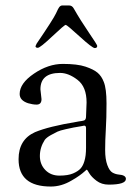

<svg xmlns="http://www.w3.org/2000/svg" viewBox="-20 -668 501 703"><path d="M110 -499C110 -495 112.8 -493 118.5 -493C124.2 -493 141.8 -507 171.5 -535C201.2 -563 217.5 -577 220.5 -577C223.5 -577 240.5 -562.8 271.5 -534.5C302.5 -506.2 321 -492 327 -492C333 -492 336 -494.7 336 -500C336 -502.7 325.8 -518.8 305.5 -548.5C285.2 -578.2 266.7 -607.7 250 -637C246 -644.3 240.3 -648 233 -648H208C204 -648 200.3 -646 197 -642C195 -640 191 -632.3 185 -619C179 -605.7 155.3 -568.7 114 -508C111.3 -502.7 110 -499.7 110 -499ZM166 15C192 15 217.3 7.7 242 -7C252.7 -13 262.2 -19 270.5 -25C278.8 -31 285.3 -36.2 290 -40.5C294.7 -44.8 297.3 -47 298 -47C298.7 -47 301.7 -42.5 307 -33.5C312.3 -24.5 321.2 -15.3 333.5 -6C345.8 3.3 360.7 8 378 8C420 8 441 1 441 -13C441 -22.3 432 -27.7 414 -29C406.7 -29.7 399.3 -32 392 -36C384.7 -40 378.3 -49.2 373 -63.5C367.7 -77.8 365 -96.3 365 -119C365 -141.7 365.8 -166.8 367.5 -194.5C369.2 -222.2 370 -253.8 370 -289.5C370 -325.2 366.7 -351.3 360 -368C354.7 -382 347.2 -393.2 337.5 -401.5C327.8 -409.8 313 -417.3 293 -424C273 -430.7 245.3 -434 210 -434C174.7 -434 139.5 -422.2 104.5 -398.5C69.5 -374.8 52 -350 52 -324C52 -308 62.3 -296.7 83 -290C94.3 -286.7 104.7 -285 114 -285C126 -285 132 -291.7 132 -305L128 -341C128 -381 152 -401 200 -401C220.7 -401 242 -392.5 264 -375.5C286 -358.5 297 -331 297 -293L295 -241C295 -233.7 292.7 -229 288 -227C286 -226.3 283.2 -225.7 279.5 -225C275.8 -224.3 272.3 -223.8 269 -223.5C265.7 -223.2 263 -222.7 261 -222C192.3 -210.7 141.3 -198 108 -184C68 -166 48 -133 48 -85C48 -18.3 87.3 15 166 15ZM288 -208C292.7 -208 295 -205 295 -199V-127C295 -107 293 -90.7 289 -78C285.7 -66.7 281 -57.7 275 -51C269 -44.3 259.8 -38.3 247.5 -33C235.2 -27.7 218.5 -25 197.5 -25C176.5 -25 159.3 -31.8 146 -45.5C132.7 -59.2 126 -76.3 126 -97C126 -117.7 132 -137.3 144 -156C148.7 -162 156.2 -167.8 166.5 -173.5C176.8 -179.2 184.8 -183.3 190.5 -186C196.2 -188.7 206.3 -191.7 221 -195C235.7 -198.3 245 -200.3 249 -201L278 -206Z"/></svg>

Font: Sorts Mill Goudy
Style: Regular
Weight: 400
Version: Version 003.101